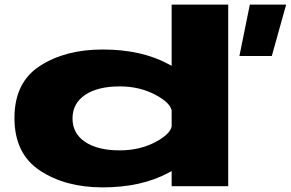

<svg xmlns="http://www.w3.org/2000/svg" viewBox="-20 -805 1257 830"><path d="M722 0V-65.5Q715 -61.5 708 -58Q591 5 423.5 5Q262.5 5 152.5 -67.8Q42.5 -140.5 42.5 -294.8Q42.5 -449 152.5 -520Q262.5 -591 423.5 -591Q591 -591 708 -528Q715 -524.5 722 -520.5V-785H966.5V0ZM722 -258V-328Q715 -361 654 -394Q585 -431.5 497.5 -431.5Q402.5 -431.5 348 -394.8Q293.5 -358 293.5 -293Q293.5 -228 348 -191.5Q402.5 -155 497.5 -155Q585 -155 654 -192Q715 -225 722 -258ZM1015 -563 1060 -785H1217L1155 -563Z"/></svg>

Font: Anybody UltraExpanded ExtraBold
Style: Regular
Weight: 800
Width: 9
Designer: Tyler Finck
Foundry: Etcetera Type Company
Version: Version 1.010; ttfautohint (v1.8.3) -l 8 -r 50 -G 200 -x 14 